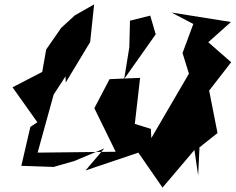

<svg xmlns="http://www.w3.org/2000/svg" viewBox="-20 -764 1071 873"><path d="M320 -694 258 -637 190 -539 172 -437 37 -367 150 -208 118 -187 77 -10 224 -5 318 -32 454 -89 369 11 609 -70 719 89 864 -82 881 34 887 -94 969 -159 931 -352 1031 -481 927 -572 1030 -664 760 -707 859 -655 810 -523 839 -429 668 -136 666 -178 544 -216 592 -192 617 -410 546 -407 688 -608 663 -693 571 -670 568 -549 545 -407 478 -404 409 -272 506 -74 151 -70 224 -334 278 -417 279 -389 390 -573 408 -744Z"/></svg>

Font: Asimov Silicon
Style: Regular
Weight: 400
Designer: Google
Version: Version 2.000980; 2014